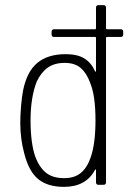

<svg xmlns="http://www.w3.org/2000/svg" viewBox="-20 -720 515 748"><path d="M460 -596V-586Q460 -576 450 -576H397Q393 -576 393 -572V-10Q393 0 383 0H364Q354 0 354 -10V-57Q354 -60 352.5 -60Q351 -60 350 -58Q315 8 229 8Q166 8 129 -22Q92 -52 74 -124Q59 -180 59 -242Q59 -270 62 -306Q65 -342 70 -368Q85 -442 126 -475.5Q167 -509 236 -509Q282 -509 309 -492Q336 -475 350 -443Q351 -440 352.5 -440.5Q354 -441 354 -444V-572Q354 -576 350 -576H191Q181 -576 181 -586V-596Q181 -606 191 -606H350Q354 -606 354 -610V-690Q354 -700 364 -700H383Q393 -700 393 -690V-610Q393 -606 397 -606H450Q460 -606 460 -596ZM352 -251Q352 -348 331 -398Q317 -436 294 -455.5Q271 -475 232 -475Q192 -475 166 -456.5Q140 -438 123 -402Q99 -340 99 -251Q99 -162 118 -108Q134 -67 160 -46.5Q186 -26 230 -26Q270 -26 294.5 -46Q319 -66 333 -106Q352 -160 352 -251Z"/></svg>

Font: Barlow Semi Condensed ExLight
Style: Regular
Weight: 275
Width: 4
Designer: Jeremy Tribby
Foundry: Tribby Type
Version: Version 1.408